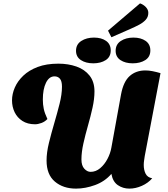

<svg xmlns="http://www.w3.org/2000/svg" viewBox="-20 -1094 992 1134"><path d="M429 20Q353 20 304 -21.5Q255 -63 255 -146Q255 -193 269 -250Q283 -307 300.5 -366.5Q318 -426 332 -481.5Q346 -537 346 -582Q346 -615 334 -629Q322 -643 302 -643Q270 -643 251.5 -605Q233 -567 233 -506Q233 -477 238.5 -451Q244 -425 260 -391Q245 -375 224.5 -367.5Q204 -360 187 -360Q143 -360 112.5 -379.5Q82 -399 66.5 -431Q51 -463 51 -501Q51 -539 67.5 -577Q84 -615 117.5 -647Q151 -679 202.5 -698.5Q254 -718 325 -718Q383 -718 431.5 -701Q480 -684 509 -647.5Q538 -611 538 -554Q538 -510 526.5 -458Q515 -406 499.5 -352Q484 -298 472.5 -246.5Q461 -195 461 -152Q461 -116 478 -97.5Q495 -79 515 -79Q546 -79 571.5 -100.5Q597 -122 614.5 -155Q632 -188 638 -223L695 -537Q709 -612 746 -645Q783 -678 839 -678Q859 -678 881.5 -673.5Q904 -669 928 -662L835 -173Q833 -159 831 -146Q829 -133 829 -120Q829 -90 840 -68Q851 -46 879 -41Q855 -13 818 3.5Q781 20 744 20Q706 20 676 -0.5Q646 -21 638 -67Q599 -22 541.5 -1Q484 20 429 20ZM638 -874 618 -913 807 -1074Q826 -1068 841 -1052.5Q856 -1037 856 -1018Q856 -994 840.5 -977Q825 -960 801 -947.5Q777 -935 752 -924ZM531 -720Q487 -720 458 -739Q429 -758 429 -794Q429 -832 460 -852Q491 -872 535 -872Q579 -872 606.5 -852.5Q634 -833 634 -796Q634 -758 604.5 -739Q575 -720 531 -720ZM764 -720Q720 -720 691.5 -739Q663 -758 663 -794Q663 -832 693.5 -852Q724 -872 768 -872Q812 -872 840 -852.5Q868 -833 868 -796Q868 -758 838 -739Q808 -720 764 -720Z"/></svg>

Font: Sansita Swashed ExtraBold
Style: Regular
Weight: 800
Designer: Pablo Cosgaya
Foundry: Omnibus-Type
Version: Version 1.003; ttfautohint (v1.8.3)